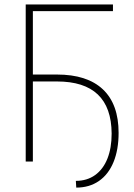

<svg xmlns="http://www.w3.org/2000/svg" viewBox="-20 -727 603 864"><path d="M488.3 -676.8H127.9V-391.6H236.3Q372.1 -391.6 442.9 -325Q513.7 -258.3 513.7 -128.9Q513.7 -53.7 491 2Q468.3 57.6 425.3 87.4Q382.3 117.2 323.2 117.2L321.3 86.9Q371.6 86.9 408 60.8Q444.3 34.7 463.4 -13.2Q482.4 -61 482.4 -126Q481 -360.4 236.3 -360.4H127.9V0H95.7V-707H488.3Z"/></svg>

Font: Pretendard GOV Thin
Style: Regular
Weight: 100
Designer: Base glyphs from Inter by Rasmus Andersson; Hangeul glyphs from Noto Sans CJK(Source Han Sans) by Jang Soo-young and Kan
Foundry: Kil Hyung-jin
Version: Version 1.309